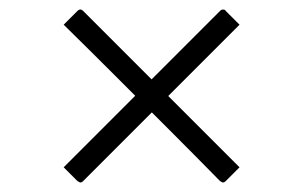

<svg xmlns="http://www.w3.org/2000/svg" viewBox="-20 -502 640 404"><path d="M149 -482Q152 -482 155 -479Q234 -400 320.5 -313.5Q407 -227 484 -150Q477 -143 470 -136Q463 -129 455 -121Q454 -120 452.5 -119Q451 -118 449 -118Q448 -118 446.5 -119Q445 -120 443 -121Q392 -173 335.5 -229.5Q279 -286 222.5 -342.5Q166 -399 114 -450Q121 -457 128 -464Q135 -471 143 -479Q145 -481 146.5 -481.5Q148 -482 149 -482ZM114 -150Q191 -227 277.5 -313.5Q364 -400 443 -479Q445 -481 446.5 -481.5Q448 -482 449 -482Q451 -482 452.5 -481.5Q454 -481 455 -479Q459 -475 463 -471Q467 -467 470.5 -463.5Q474 -460 477.5 -456.5Q481 -453 484 -450Q433 -399 376.5 -342.5Q320 -286 263.5 -229.5Q207 -173 155 -121Q154 -120 152.5 -119Q151 -118 149 -118Q148 -118 146.5 -119Q145 -120 143 -121Q139 -125 135.5 -128.5Q132 -132 128 -136Q124 -140 120.5 -143.5Q117 -147 114 -150Z"/></svg>

Font: Recursive Monospace Light
Style: Regular
Weight: 300
Version: Version 1.047